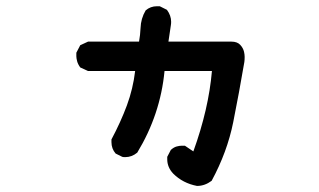

<svg xmlns="http://www.w3.org/2000/svg" viewBox="-20 -531 1040 625"><path d="M524.4 -12.7Q524.4 -15.6 524.4 -20.5L536.1 -43Q545.9 -51.8 555.2 -54.2Q564.5 -56.6 570.3 -56.6Q576.2 -56.6 582 -56.6L609.4 -38.1Q659.2 -175.8 669.9 -299.8H515.6Q502 -158.2 426.8 -34.2Q409.2 -19.5 387.7 -19.5Q379.9 -19.5 377.9 -20.5L356.4 -31.2Q342.8 -46.9 342.8 -68.4Q342.8 -71.3 342.8 -77.1Q373 -133.8 393.1 -188Q413.1 -242.2 419.9 -299.8H266.6L241.2 -311.5Q233.4 -322.3 231 -332Q228.5 -341.8 228.5 -347.7Q228.5 -353.5 228.5 -359.4L241.2 -383.8L266.6 -395.5H432.6Q436.5 -417 437.5 -439.5Q438.5 -470.7 454.1 -497.1Q469.7 -510.7 491.2 -510.7Q494.1 -510.7 500 -510.7L523.4 -499Q537.1 -480.5 537.1 -460Q537.1 -454.1 536.1 -448.2L528.3 -395.5H733.4Q752 -395.5 761.7 -385.3Q771.5 -375 774.4 -362.3Q776.4 -353.5 776.4 -345.7Q776.4 -335.9 775.4 -329.1Q758.8 -231.4 739.3 -133.8Q719.7 -36.1 668.9 57.6Q646.5 74.2 622.1 74.2H621.1Q575.2 65.4 543.9 34.2Q524.4 13.7 524.4 -12.7Z"/></svg>

Font: JasonHandwriting2
Style: SemiBold
Weight: 600
Version: Version 1.04.7